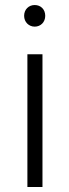

<svg xmlns="http://www.w3.org/2000/svg" viewBox="-20 -744 275 764"><path d="M149 0V-528H89V0ZM118 -638C142 -638 160 -656 160 -681C160 -707 142 -724 118 -724C95 -724 76 -707 76 -681C76 -656 95 -638 118 -638Z"/></svg>

Font: Repo Light
Style: Regular
Weight: 300
Designer: Stefan Peev
Foundry: Context Ltd
Version: Version 001.502